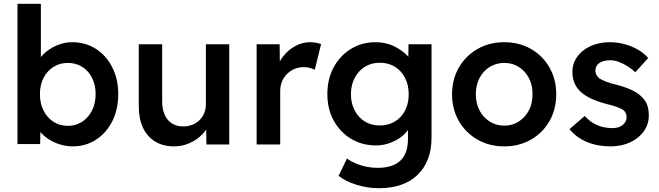

<svg xmlns="http://www.w3.org/2000/svg" viewBox="-20 -760 3469 1010"><path d="M165 -115 194 -128 191 -2H72V-740H195V-405L173 -415Q178 -439 195.5 -460.5Q213 -482 239 -499.5Q265 -517 296 -527.5Q327 -538 359 -538Q430 -538 484.5 -503Q539 -468 570.5 -406Q602 -344 602 -265Q602 -185 571 -123Q540 -61 485.5 -25.5Q431 10 363 10Q328 10 294.5 -0.5Q261 -11 234 -29Q207 -47 189 -69.5Q171 -92 165 -115ZM483 -265Q483 -313 464.5 -350Q446 -387 413 -408Q380 -429 337 -429Q294 -429 261 -408Q228 -387 209 -350Q190 -313 190 -265Q190 -216 209 -178.5Q228 -141 261 -119.5Q294 -98 337 -98Q379 -98 412 -119.5Q445 -141 464 -178.5Q483 -216 483 -265Z M710 -202V-527H833V-228Q833 -186 846 -156.5Q859 -127 884 -111Q909 -95 944 -95Q970 -95 991.5 -103.5Q1013 -112 1029 -127.5Q1045 -143 1054 -164.5Q1063 -186 1063 -211V-527H1186V0H1066L1064 -110L1086 -122Q1074 -84 1045.5 -54.5Q1017 -25 978 -7.5Q939 10 895 10Q838 10 796 -15.5Q754 -41 732 -88.5Q710 -136 710 -202Z M1330 0V-527H1451L1453 -359L1436 -397Q1447 -437 1474 -469Q1501 -501 1536.5 -519.5Q1572 -538 1611 -538Q1628 -538 1643.5 -535Q1659 -532 1669 -528L1636 -393Q1625 -399 1609 -403Q1593 -407 1577 -407Q1552 -407 1529.5 -397.5Q1507 -388 1490 -371Q1473 -354 1463.5 -331.5Q1454 -309 1454 -281V0Z M1761 165 1805 74Q1826 89 1852 100Q1878 111 1907.5 117Q1937 123 1966 123Q2019 123 2054.5 106.5Q2090 90 2108 56.5Q2126 23 2126 -27V-124L2144 -117Q2138 -86 2111 -58Q2084 -30 2043 -12.5Q2002 5 1959 5Q1884 5 1826.5 -30Q1769 -65 1735.5 -125.5Q1702 -186 1702 -265Q1702 -344 1735 -405.5Q1768 -467 1825.5 -502.5Q1883 -538 1955 -538Q1985 -538 2013 -531Q2041 -524 2064.5 -511Q2088 -498 2107 -482Q2126 -466 2138 -448Q2150 -430 2153 -413L2127 -405L2129 -527H2250V-36Q2250 28 2231 77Q2212 126 2176 160.5Q2140 195 2089 212.5Q2038 230 1973 230Q1914 230 1855.5 212Q1797 194 1761 165ZM2130 -264Q2130 -313 2110.5 -350.5Q2091 -388 2057 -409Q2023 -430 1978 -430Q1933 -430 1899 -408.5Q1865 -387 1845.5 -349.5Q1826 -312 1826 -264Q1826 -217 1845.5 -179.5Q1865 -142 1899 -121Q1933 -100 1978 -100Q2023 -100 2057.5 -121Q2092 -142 2111 -179Q2130 -216 2130 -264Z M2358 -264Q2358 -343 2394 -405Q2430 -467 2492 -502.5Q2554 -538 2633 -538Q2711 -538 2773 -502.5Q2835 -467 2870.5 -405Q2906 -343 2906 -264Q2906 -185 2870.5 -123Q2835 -61 2773 -25.5Q2711 10 2633 10Q2554 10 2492 -25.5Q2430 -61 2394 -123Q2358 -185 2358 -264ZM2781 -264Q2782 -312 2762.5 -349Q2743 -386 2709.5 -407.5Q2676 -429 2633 -429Q2590 -429 2555.5 -407.5Q2521 -386 2502 -348.5Q2483 -311 2483 -264Q2483 -217 2502 -180Q2521 -143 2555.5 -121Q2590 -99 2633 -99Q2676 -99 2709.5 -121Q2743 -143 2762.5 -180Q2782 -217 2781 -264Z M2976 -81 3056 -150Q3086 -116 3123 -101Q3160 -86 3201 -86Q3218 -86 3231.5 -90Q3245 -94 3255 -102Q3265 -110 3270.5 -120.5Q3276 -131 3276 -144Q3276 -168 3258 -182Q3248 -189 3226.5 -197Q3205 -205 3171 -213Q3117 -227 3081 -245.5Q3045 -264 3025 -287Q3008 -306 2999.5 -330Q2991 -354 2991 -382Q2991 -417 3006.5 -445.5Q3022 -474 3049 -495Q3076 -516 3112 -527Q3148 -538 3187 -538Q3227 -538 3264.5 -528Q3302 -518 3334.5 -499.5Q3367 -481 3390 -455L3322 -380Q3303 -398 3280.5 -412Q3258 -426 3235 -434.5Q3212 -443 3192 -443Q3173 -443 3158 -439.5Q3143 -436 3133 -429Q3123 -422 3117.5 -411.5Q3112 -401 3112 -387Q3113 -375 3118.5 -364.5Q3124 -354 3134 -347Q3145 -340 3167 -331Q3189 -322 3224 -314Q3273 -301 3306 -285Q3339 -269 3358 -248Q3377 -230 3385 -206Q3393 -182 3393 -153Q3393 -106 3366.5 -69Q3340 -32 3294.5 -11Q3249 10 3192 10Q3122 10 3066.5 -13.5Q3011 -37 2976 -81Z"/></svg>

Font: Mach Medium
Style: Regular
Weight: 500
Version: Version 1.002